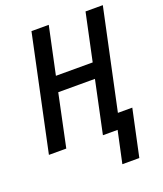

<svg xmlns="http://www.w3.org/2000/svg" viewBox="-163 -819 949 1121"><g transform="rotate(-20 311.5 -258.0)"><path d="M400.9 197.8 443.4 0H352.1L420.9 -325.2H192.9L124.5 0H16.6L168 -713.9H275.4L212.9 -419.9H441.4L503.9 -713.9H611.3L479 -92.8H568.4L506.3 197.8Z"/></g></svg>

Font: Open Sans SemiCondensed SemiBold
Style: Italic
Weight: 600
Width: 4
Italic angle: -12°
Designer: Monotype Design Team
Foundry: Monotype Imaging Inc.
Version: Version 3.000